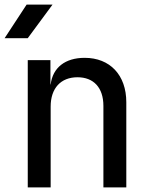

<svg xmlns="http://www.w3.org/2000/svg" viewBox="-32 -810 652 830"><path d="M-12 -645H88L195 -790H83ZM88 0H187V-349C187 -429 231 -476 303 -476C372 -476 415 -432 415 -352V0H514V-368C514 -486 443 -560 334 -560C250 -560 196 -518 187 -445H186V-550H88Z"/></svg>

Font: JetBrains Mono Medium
Style: Regular
Weight: 436
Monospace: yes
Designer: Philipp Nurullin, Konstantin Bulenkov
Foundry: JetBrains
Version: Version 2.305